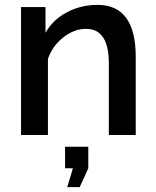

<svg xmlns="http://www.w3.org/2000/svg" viewBox="-20 -552 637 785"><path d="M306 213H255L278 136H246V48H341V136ZM535 -319V0H425V-293Q425 -434 332 -434Q283 -434 238.5 -399Q194 -364 176 -311V0H66V-523H166V-418Q196 -471 253 -501.5Q310 -532 379 -532Q535 -532 535 -319Z"/></svg>

Font: Raleway
Style: Regular
Weight: 600
Designer: Matt McInerney, Pablo Impallari, Rodrigo Fuenzalida
Foundry: Matt McInerney, Pablo Impallari, Rodrigo Fuenzalida
Version: Version 1.000;PS 001.001;hotconv 1.0.56; ttfautohint (v1.5)